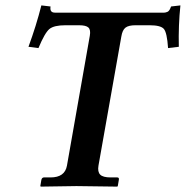

<svg xmlns="http://www.w3.org/2000/svg" viewBox="-20 -693 691 714"><path d="M184.1 -646H589.8Q593.8 -646 596.9 -647Q600.1 -647.9 602.5 -648.9Q605 -649.9 606.9 -651.9Q608.9 -653.8 609.9 -655.5Q610.8 -657.2 612.3 -659.7Q613.8 -662.1 613.8 -663.1Q613.8 -664.1 615.2 -666.5L616.2 -668.9L650.9 -672.9Q643.1 -598.6 645 -519L605 -514.2Q601.1 -572.3 589.1 -585.7Q577.1 -599.1 536.1 -599.1H483.9Q458 -599.1 446.5 -590.1Q435.1 -581.1 431.2 -557.1L346.2 -77.1Q342.3 -54.2 352.5 -43.7Q362.8 -33.2 391.1 -33.2H416Q423.8 -33.2 421.9 -23.9L418 -1L416 1Q302.2 -1 264.2 -1L131.8 1L129.9 -1L133.8 -23.9Q135.7 -32.7 143.1 -33.2H168Q221.2 -33.2 229 -77.1L314 -560.1Q317.9 -582 308.8 -590.6Q299.8 -599.1 273.9 -599.1H223.1Q181.2 -599.1 164.1 -585.4Q147 -571.8 123 -514.2L85.9 -519Q114.7 -597.2 133.8 -672.9L168 -668.9Q164.1 -646 184.1 -646Z"/></svg>

Font: Linux Libertine
Style: Semibold Italic
Weight: 600
Italic angle: -11.5°
Designer: Philipp H. Poll
Foundry: Philipp H. Poll
Version: Version 5.1.2 ; ttfautohint (v0.9)